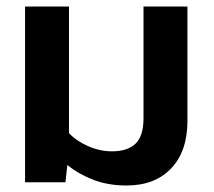

<svg xmlns="http://www.w3.org/2000/svg" viewBox="-20 -560 658 590"><path d="M369 10Q313 10 268 -7Q223 -24 187 -53L181 0H57V-540H192V-151Q214 -127 250.5 -111Q287 -95 324 -95Q372 -95 396.5 -118.5Q421 -142 421 -197V-540H556V-189Q556 -95 506 -42.5Q456 10 369 10Z"/></svg>

Font: Kanit Medium
Style: Regular
Weight: 500
Designer: Katatrad Team
Foundry: CadsonDemak
Version: Version 2.000; ttfautohint (v1.8.3)